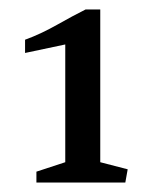

<svg xmlns="http://www.w3.org/2000/svg" viewBox="-20 -741 330 406"><path d="M250 -383 245 -355H57V-378L118 -398V-647L33 -629V-657Q66 -669 100.5 -688.5Q135 -708 161 -721H192V-398Z"/></svg>

Font: Brawler
Style: Bold
Weight: 700
Designer: Oleg Frolov, Haley Fiege
Foundry: Oleg Frolov, Haley Fiege
Version: Version 1.101; ttfautohint (v1.8.3)